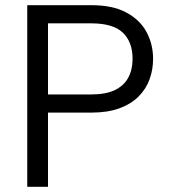

<svg xmlns="http://www.w3.org/2000/svg" viewBox="-20 -720 652 740"><path d="M332 -356Q388 -356 423 -373Q458 -390 474.5 -421Q491 -452 491 -493Q491 -558 453.5 -594Q416 -630 332 -630H165V-356ZM570 -493Q570 -452 556.5 -414.5Q543 -377 514 -348Q485 -319 440 -302.5Q395 -286 332 -286H165V0H85V-700H332Q414 -700 466.5 -672Q519 -644 544.5 -597Q570 -550 570 -493Z"/></svg>

Font: Albert Sans
Style: Regular
Weight: 400
Designer: Andreas Rasmussen
Foundry: a.Foundry
Version: Version 1.025